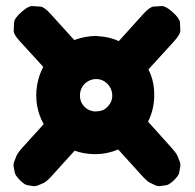

<svg xmlns="http://www.w3.org/2000/svg" viewBox="-20 -686 650 639"><path d="M301.3 -422.9Q316.9 -422.4 329.1 -414.1Q341.8 -405.3 348.6 -391.1Q353.5 -380.4 353.5 -368.7Q353.5 -365.2 353.5 -362.3Q351.6 -347.2 341.8 -335Q334 -325.2 323.2 -319.8Q312.5 -315.4 299.3 -315.4H297.4L296.4 -314.9Q295.9 -314.9 295.4 -314.9Q279.8 -316.9 269.5 -323.7Q258.3 -331.1 251.5 -343.8Q246.1 -354.5 246.1 -368.7Q246.1 -383.8 253.9 -397Q261.2 -409.2 273.9 -416Q286.1 -422.9 299.8 -422.9ZM50.8 -645.5Q27.3 -624.5 26.9 -611.3Q26.4 -598.1 25.6 -584.7Q24.9 -571.3 46.4 -548.3L124 -463.4Q117.7 -451.2 112.8 -438.5Q100.6 -404.3 100.6 -368.2Q100.6 -351.1 103.5 -334Q109.4 -301.3 125.5 -272.9L54.7 -194.8Q38.6 -176.8 34.9 -167.5Q31.2 -158.2 27.6 -148.9Q23.9 -139.6 25.6 -130.4Q27.3 -121.1 29.1 -111.6Q30.8 -102.1 46.4 -86.4Q61.5 -71.3 70.6 -69.8Q79.6 -68.4 88.6 -66.9Q97.7 -65.4 106.4 -69.1Q115.2 -72.8 124 -76.4Q132.8 -80.1 148.4 -96.2Q150.4 -98.6 152.8 -101.1L228.5 -184.6Q243.2 -179.2 258.8 -176.3Q277.8 -172.9 296.9 -172.9Q335.9 -172.9 373.5 -188.5L452.6 -101.1Q468.8 -83 477.8 -78.6Q486.8 -74.2 495.8 -69.8Q504.9 -65.4 514.4 -66.9Q523.9 -68.4 533.4 -69.6Q543 -70.8 559.1 -86.4Q574.7 -101.6 576.4 -111.1Q578.1 -120.6 579.8 -130.1Q581.5 -139.6 577.9 -148.9Q574.2 -158.2 570.6 -167.2Q566.9 -176.3 550.8 -194.3L472.7 -281.2Q491.2 -317.9 493.2 -360.4V-369.1Q494.1 -414.6 474.1 -455.1L559.1 -548.3Q580.6 -571.8 580.1 -585Q579.6 -598.1 578.9 -611.3Q578.1 -624.5 554.7 -645.5Q531.2 -666.5 518.1 -665.8Q504.9 -665 491.5 -664.1Q478 -663.1 457 -639.6L375.5 -549.3Q343.8 -563.5 308.1 -565.4Q302.7 -566.4 297.4 -566.4Q261.2 -565.4 227.1 -552.7L148.4 -639.6Q127.4 -663.1 114.3 -664.1Q101.1 -665 87.6 -665.8Q74.2 -666.5 50.8 -645.5Z"/></svg>

Font: Comic Relief
Style: Bold
Weight: 700
Designer: Jeff Davis
Foundry: Loudifier
Version: Version 1.200; ttfautohint (v1.8.4.7-5d5b)